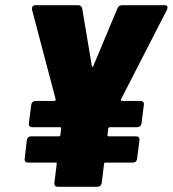

<svg xmlns="http://www.w3.org/2000/svg" viewBox="-20 -720 664 738"><path d="M624 -691 622 -683 445 -338Q444 -336 445 -334Q446 -332 448 -332H520Q527 -332 530.5 -328Q534 -324 533 -317L524 -246Q523 -239 518.5 -235Q514 -231 508 -231H402Q398 -231 396 -226L393 -201Q393 -196 398 -196H503Q510 -196 513.5 -192Q517 -188 516 -181L507 -110Q506 -103 502 -99Q498 -95 491 -95H385Q380 -95 380 -90L371 -17Q370 -10 365.5 -6Q361 -2 354 -2H202Q195 -2 191.5 -6Q188 -10 189 -17L198 -90Q200 -95 194 -95H87Q81 -95 77.5 -99Q74 -103 75 -110L83 -181Q84 -188 88.5 -192Q93 -196 100 -196H206Q212 -196 212 -201L215 -226Q215 -231 211 -231H104Q97 -231 93.5 -235Q90 -239 91 -246L100 -317Q101 -324 105.5 -328Q110 -332 116 -332H189Q194 -332 194 -338L103 -683V-687Q103 -700 117 -700H281Q287 -700 291 -696.5Q295 -693 296 -687L333 -467Q333 -463 335.5 -463Q338 -463 339 -467L431 -687Q436 -700 449 -700H613Q624 -700 624 -691Z"/></svg>

Font: Barlow Semi Condensed Black
Style: Italic
Weight: 900
Width: 4
Italic angle: -7°
Designer: Jeremy Tribby
Foundry: Tribby Type
Version: Version 1.408